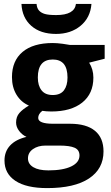

<svg xmlns="http://www.w3.org/2000/svg" viewBox="-20 -736 565 979"><path d="M513.7 -506.8V-436.5L434.6 -416.5Q456.1 -382.3 456.1 -340.3Q456.1 -258.3 399.2 -212.9Q342.3 -167.5 241.2 -167.5L216.3 -168.5L195.8 -170.9Q174.8 -154.8 174.8 -134.8Q174.8 -105 251 -105H336.9Q420.4 -105 464.1 -69.1Q507.8 -33.2 507.8 36.1Q507.8 125 433.6 174.1Q359.4 223.1 220.7 223.1Q114.7 223.1 58.8 186.3Q2.9 149.4 2.9 82.5Q2.9 36.6 31.5 5.9Q60.1 -24.9 115.2 -38.1Q93.8 -47.4 77.9 -67.9Q62 -88.4 62 -111.3Q62 -140.6 78.9 -159.9Q95.7 -179.2 127.4 -197.8Q87.4 -214.8 64.2 -252.9Q41 -291 41 -342.8Q41 -425.8 95 -471.2Q148.9 -516.6 249 -516.6Q270.5 -516.6 299.6 -512.7Q328.6 -508.8 336.9 -506.8ZM122.6 71.8Q122.6 100.1 149.9 116.5Q177.2 132.8 226.6 132.8Q301.3 132.8 343.3 112.5Q385.3 92.3 385.3 56.6Q385.3 28.3 360.4 17.3Q335.4 6.3 283.2 6.3H211.9Q173.8 6.3 148.2 24.2Q122.6 42 122.6 71.8ZM172.9 -340.8Q172.9 -299.8 191.7 -275.6Q210.4 -251.5 249 -251.5Q288.1 -251.5 306.2 -275.6Q324.2 -299.8 324.2 -340.8Q324.2 -432.6 249 -432.6Q172.9 -432.6 172.9 -340.8ZM446.3 -715.8Q440.9 -646 390.9 -604.5Q340.8 -563 265.6 -563Q186.5 -563 139.6 -604.2Q92.8 -645.5 89.4 -715.8H166.5Q168 -694.8 178.7 -682.6Q189.5 -670.4 208.7 -664.8Q228 -659.2 266.6 -659.2Q359.9 -659.2 367.2 -715.8Z"/></svg>

Font: Bpm'online Open Sans
Style: Bold
Weight: 700
Foundry: Ascender Corporation
Version: Version 1.10